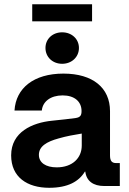

<svg xmlns="http://www.w3.org/2000/svg" viewBox="-20 -871 603 899"><path d="M210.4 8.3C298.3 8.3 349.6 -21.5 377.4 -67.4H379.4C384.8 -23.4 416.5 0 468.3 0H541V-107.4H524.4C503.4 -107.4 495.1 -117.7 495.1 -143.6V-350.6C495.1 -459.5 415 -526.4 276.9 -526.4C138.2 -526.4 54.2 -458.5 47.9 -353.5H175.8C179.7 -395.5 216.8 -424.3 273.4 -424.3C328.6 -424.3 361.8 -395.5 361.8 -351.1C361.8 -331.1 356.4 -321.8 334.5 -318.4C308.6 -314.5 268.6 -310.5 223.1 -305.7C131.8 -296.4 32.2 -253.4 32.2 -143.6C32.2 -41.5 107.4 8.3 210.4 8.3ZM245.6 -87.4C194.8 -87.4 162.1 -108.9 162.1 -146C162.1 -186 198.7 -207.5 253.9 -222.7C292.5 -233.9 326.7 -239.7 362.8 -245.6V-189.5C362.8 -131.8 319.8 -87.4 245.6 -87.4ZM271 -572.3C315.9 -572.3 349.6 -604 349.6 -646.5C349.6 -688.5 315.9 -719.7 271 -719.7C226.1 -719.7 192.9 -688.5 192.9 -646.5C192.9 -604 226.1 -572.3 271 -572.3ZM411.1 -851.1H130.9V-771H411.1Z"/></svg>

Font: Raveo Display Display SemiBold
Style: Regular
Weight: 600
Designer: Jakub Foglar, Rasmus Andersson (Inter)
Foundry: Jakubfoglar.com
Version: Version 1.100;Glyphs 3.2.3 (3260)